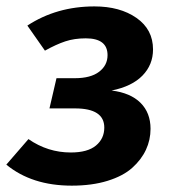

<svg xmlns="http://www.w3.org/2000/svg" viewBox="-34 -566 542 602"><path d="M262.2 -545.9Q342.3 -545.9 394 -509.8Q445.8 -473.6 445.8 -411.1Q445.8 -362.8 412.6 -328.9Q379.4 -294.9 315.9 -282.2Q375 -274.9 406.5 -243.7Q438 -212.4 438 -162.1Q438 -127.4 423.6 -96.4Q409.2 -65.4 380.6 -39.8Q352.1 -14.2 303.2 1Q254.4 16.1 190.9 16.1Q65.9 16.1 -14.2 -49.8L55.2 -129.9Q115.7 -87.9 188 -87.9Q240.7 -87.9 266.8 -109.6Q293 -131.3 293 -166Q293 -226.1 201.2 -226.1H121.1L143.1 -320.8H200.2Q250.5 -320.8 276.9 -341.1Q303.2 -361.3 303.2 -393.1Q303.2 -445.8 234.9 -445.8Q199.2 -445.8 170.7 -436.3Q142.1 -426.8 106.9 -407.2L51.8 -485.8Q143.6 -545.9 262.2 -545.9Z"/></svg>

Font: FiraGO SemiBold
Style: Italic
Weight: 600
Italic angle: -8°
Designer: bBox Type GmbH
Foundry: bBox Type GmbH
Version: Version 1.001;PS 001.001;hotconv 1.0.88;makeotf.lib2.5.64775